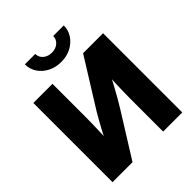

<svg xmlns="http://www.w3.org/2000/svg" viewBox="-254 -1095 1247 1247"><g transform="rotate(-45 369.5 -472.0)"><path d="M689.9 0H514.2V-302.7Q514.2 -325.2 514.9 -363.5Q515.6 -401.9 517.6 -450.2Q519.5 -498.5 522.9 -551.3L552.7 -540Q527.3 -489.7 503.4 -445.3Q479.5 -400.9 459 -365Q438.5 -329.1 421.9 -302.7L232.9 0H49.3V-727.5H225.1V-413.6Q225.1 -386.7 223.9 -342.8Q222.7 -298.8 220.9 -251.5Q219.2 -204.1 216.8 -167L197.3 -204.1Q214.8 -240.7 233.6 -277.1Q252.4 -313.5 270.3 -344.7Q288.1 -376 300.8 -397.5L506.3 -727.5H689.9ZM366.2 -787.1Q315.4 -787.1 274.9 -808.1Q234.4 -829.1 210.9 -864.7Q187.5 -900.4 187.5 -943.8H283.2Q283.2 -913.1 306.6 -893.1Q330.1 -873 366.2 -873Q401.9 -873 425 -893.1Q448.2 -913.1 448.2 -943.8H545.4Q545.4 -900.4 521.7 -864.7Q498 -829.1 457.8 -808.1Q417.5 -787.1 366.2 -787.1Z"/></g></svg>

Font: Inter 28pt ExtraBold
Style: Regular
Weight: 800
Designer: Rasmus Andersson
Foundry: rsms
Version: Version 4.001;git-66647c0bb